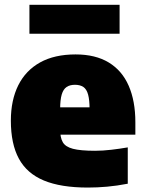

<svg xmlns="http://www.w3.org/2000/svg" viewBox="-20 -792 621 822"><path d="M356 11Q240.5 11 167.8 -19.2Q95 -49.5 60.8 -112.8Q26.5 -176 26.5 -275.5Q26.5 -363 58.2 -426.8Q90 -490.5 151.8 -524.8Q213.5 -559 303.5 -559Q388.5 -559 445.5 -524.5Q502.5 -490 531 -424.8Q559.5 -359.5 559.5 -268.5V-215.5H148.5V-332.5H394L363.5 -324Q363.5 -364 357.2 -387Q351 -410 337 -419.5Q323 -429 301 -429Q279 -429 265 -419.5Q251 -410 244.2 -387.2Q237.5 -364.5 237.5 -324.5V-237Q237.5 -203 248.8 -183.2Q260 -163.5 292.2 -155Q324.5 -146.5 387 -146.5Q420 -146.5 456.2 -150.8Q492.5 -155 527 -161V-5.5Q480.5 3.5 438.8 7.2Q397 11 356 11ZM106 -647.5V-771.5H492V-647.5Z"/></svg>

Font: Encode Sans Condensed Thin Black
Style: Regular
Weight: 900
Version: Version 3.002